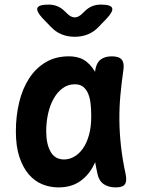

<svg xmlns="http://www.w3.org/2000/svg" viewBox="-20 -805 640 835"><path d="M233.6 10Q197.6 10 164.3 -3.4Q131.1 -16.8 105.6 -46.1Q80.2 -75.3 64.6 -121.6Q49 -167.8 49 -233.8Q49 -301.4 63.7 -361.2Q78.4 -420.9 107.2 -465Q136.1 -509.1 179.2 -534.6Q222.4 -560 279 -560Q326.3 -560 355.4 -537.3Q384.5 -514.5 400.8 -477.7Q417.1 -440.9 422.5 -394.3Q428 -347.7 428 -301Q428 -234.1 417.4 -177.2Q406.8 -120.4 383.4 -78.6Q360 -36.8 323.2 -13.4Q286.4 10 233.6 10ZM258.7 -111.5Q281.3 -111.5 302.5 -123.5Q323.8 -135.4 340.3 -158.8Q356.9 -182.1 366.8 -217.1Q376.8 -252.1 376.8 -298.9Q376.8 -326.4 374.2 -351.7Q371.7 -377.1 364 -396.2Q356.4 -415.3 342.4 -426.9Q328.4 -438.5 305.2 -438.5Q276.3 -438.5 253.5 -422.1Q230.7 -405.8 214.6 -378.1Q198.4 -350.4 189.7 -313.2Q181 -276 181 -233.9Q181 -179 200 -145.3Q219 -111.5 258.7 -111.5ZM394.4 -500.6Q399.1 -531.2 417.3 -545.6Q435.6 -560 466.4 -560Q497.4 -560 509.4 -545.6Q521.3 -531.3 516.6 -500.6Q508.7 -445.8 503.7 -392.1Q498.7 -338.5 499.2 -283.5Q499.6 -228.5 506 -170.5Q512.4 -112.5 526.3 -48Q532.7 -17.6 523.3 -3.8Q513.9 10 483.2 10Q451.8 10 431.1 -4.2Q410.5 -18.3 404.1 -48Q389.9 -112.5 383.6 -170.5Q377.4 -228.5 377.1 -283.5Q376.8 -338.5 381.8 -392.1Q386.8 -445.8 394.4 -500.6ZM191 -785Q212.2 -785 229.4 -777.9Q246.5 -770.9 262 -755.7L271.8 -746.2Q288.6 -729.4 305 -729.4Q321.4 -729.4 338.2 -746.2L347.7 -755.4Q363.2 -770.9 380.5 -777.9Q397.8 -785 419 -785Q461.4 -785 467.5 -770.5Q473.5 -756.1 444.6 -725.1L409.9 -689Q388.6 -666.3 362.2 -655.7Q335.8 -645 305 -645Q274.2 -645 247.9 -655.7Q221.7 -666.3 200.4 -689L165.4 -725.4Q136.8 -756.1 142.8 -770.5Q148.9 -785 191 -785Z"/></svg>

Font: Maple Mono
Style: Regular
Weight: 400
Monospace: yes
Designer: subframe7536
Version: Version 7.300